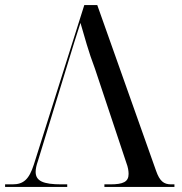

<svg xmlns="http://www.w3.org/2000/svg" viewBox="-20 -734 715 754"><path d="M353 -464 476 -95C483 -77 485 -62 485 -51C485 -20 464 -10 413 -10H390V0H665V-10H652C623 -10 607 -23 593 -63L362 -714H311L113 -88C94 -29 72 -10 29 -10H0V0H244V-10H221C150 -10 120 -23 120 -59C120 -71 123 -85 129 -102L245 -481C267 -554 277 -585 296 -644C312 -590 327 -532 353 -464Z"/></svg>

Font: Noto Serif Display
Style: Regular
Weight: 400
Designer: Monotype Design Team
Foundry: Monotype Imaging Inc.
Version: Version 2.009